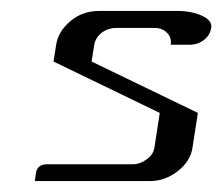

<svg xmlns="http://www.w3.org/2000/svg" viewBox="-20 -332 407 352"><path d="M43.9 0 45.9 -15.1Q48.8 -30.8 65.9 -30.8H223.1Q236.8 -30.8 249 -40Q261.2 -48.3 263.2 -62L272.9 -125L78.1 -219.2L83 -250Q86.4 -274.4 109.9 -293.9Q131.3 -312 163.1 -312H303.2Q331.1 -312 350.1 -303.2Q369.6 -294.4 367.2 -280.8Q365.2 -267.6 354 -258.8Q342.3 -250 328.1 -250H293Q294.9 -263.2 286.1 -272Q277.3 -280.8 263.2 -280.8H192.9Q178.2 -280.8 166.5 -272Q155.3 -263.2 152.8 -250L147.9 -219.2L342.8 -125L333 -62Q329.6 -36.6 305.7 -18.1Q282.7 0 253.9 0Z"/></svg>

Font: Hhenum
Style: Italic
Weight: 400
Designer: T. Christopher White
Version: Version 1.0